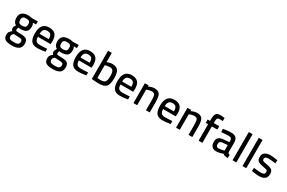

<svg xmlns="http://www.w3.org/2000/svg" viewBox="175 -2336 6256 4190"><g transform="rotate(30 3302.5 -241.0)"><path d="M267 240Q147 240 95 207Q43 174 43 87Q43 48 61 21Q79 -6 120 -37Q89 -57 89 -108Q89 -117 98 -137Q107 -157 116 -172L125 -187Q49 -227 49 -337Q49 -426 101.5 -468Q154 -510 244 -510Q265 -510 291 -507Q317 -504 332 -500L347 -497L495 -500V-422H414Q440 -391 440 -337Q440 -240 392.5 -203Q345 -166 241 -166Q215 -166 195 -170Q180 -131 180 -118Q180 -91 198.5 -84Q217 -77 293 -77Q408 -77 451 -46.5Q494 -16 494 71Q494 240 267 240ZM285 5 183 0Q157 20 147 36.5Q137 53 137 78Q137 120 165.5 137.5Q194 155 268 155Q335 155 366.5 136.5Q398 118 398 76Q398 31 375.5 18.5Q353 6 285 5ZM241 -246Q298 -246 322 -266Q346 -286 346 -337Q346 -390 323 -409.5Q300 -429 243 -429Q191 -429 167.5 -408Q144 -387 144 -337Q144 -289 166 -267.5Q188 -246 241 -246Z M786 -76Q820 -76 866 -78Q912 -80 941 -82L970 -85L972 -10Q858 11 773 11Q663 10 616 -51.5Q569 -113 569 -246Q569 -510 782 -510Q887 -510 938 -454Q989 -398 989 -279L983 -210H665Q665 -141 693 -108.5Q721 -76 786 -76ZM664 -284H895Q895 -361 869 -393.5Q843 -426 782 -426Q723 -426 694 -392.5Q665 -359 664 -284Z M1298 240Q1178 240 1126 207Q1074 174 1074 87Q1074 48 1092 21Q1110 -6 1151 -37Q1120 -57 1120 -108Q1120 -117 1129 -137Q1138 -157 1147 -172L1156 -187Q1080 -227 1080 -337Q1080 -426 1132.5 -468Q1185 -510 1275 -510Q1296 -510 1322 -507Q1348 -504 1363 -500L1378 -497L1526 -500V-422H1445Q1471 -391 1471 -337Q1471 -240 1423.5 -203Q1376 -166 1272 -166Q1246 -166 1226 -170Q1211 -131 1211 -118Q1211 -91 1229.5 -84Q1248 -77 1324 -77Q1439 -77 1482 -46.5Q1525 -16 1525 71Q1525 240 1298 240ZM1316 5 1214 0Q1188 20 1178 36.5Q1168 53 1168 78Q1168 120 1196.5 137.5Q1225 155 1299 155Q1366 155 1397.5 136.5Q1429 118 1429 76Q1429 31 1406.5 18.5Q1384 6 1316 5ZM1272 -246Q1329 -246 1353 -266Q1377 -286 1377 -337Q1377 -390 1354 -409.5Q1331 -429 1274 -429Q1222 -429 1198.5 -408Q1175 -387 1175 -337Q1175 -289 1197 -267.5Q1219 -246 1272 -246Z M1817 -76Q1851 -76 1897 -78Q1943 -80 1972 -82L2001 -85L2003 -10Q1889 11 1804 11Q1694 10 1647 -51.5Q1600 -113 1600 -246Q1600 -510 1813 -510Q1918 -510 1969 -454Q2020 -398 2020 -279L2014 -210H1696Q1696 -141 1724 -108.5Q1752 -76 1817 -76ZM1695 -284H1926Q1926 -361 1900 -393.5Q1874 -426 1813 -426Q1754 -426 1725 -392.5Q1696 -359 1695 -284Z M2371 -510Q2473 -510 2516.5 -452.5Q2560 -395 2560 -257Q2560 -105 2507.5 -47Q2455 11 2319 11Q2294 11 2250 8Q2206 5 2174 2L2143 -1V-712H2237V-480Q2309 -510 2371 -510ZM2319 -75Q2407 -75 2435 -115Q2463 -155 2463 -257Q2463 -347 2439.5 -385Q2416 -423 2360 -423Q2335 -423 2304.5 -417.5Q2274 -412 2256 -407L2237 -402V-80Q2296 -75 2319 -75Z M2867 -76Q2901 -76 2947 -78Q2993 -80 3022 -82L3051 -85L3053 -10Q2939 11 2854 11Q2744 10 2697 -51.5Q2650 -113 2650 -246Q2650 -510 2863 -510Q2968 -510 3019 -454Q3070 -398 3070 -279L3064 -210H2746Q2746 -141 2774 -108.5Q2802 -76 2867 -76ZM2745 -284H2976Q2976 -361 2950 -393.5Q2924 -426 2863 -426Q2804 -426 2775 -392.5Q2746 -359 2745 -284Z M3287 0H3193V-499H3287V-470Q3369 -510 3431 -510Q3532 -510 3567.5 -453.5Q3603 -397 3603 -261V0H3508V-260Q3508 -351 3490 -386.5Q3472 -422 3415 -422Q3390 -422 3358 -414.5Q3326 -407 3306 -400L3287 -392Z M3940 -76Q3974 -76 4020 -78Q4066 -80 4095 -82L4124 -85L4126 -10Q4012 11 3927 11Q3817 10 3770 -51.5Q3723 -113 3723 -246Q3723 -510 3936 -510Q4041 -510 4092 -454Q4143 -398 4143 -279L4137 -210H3819Q3819 -141 3847 -108.5Q3875 -76 3940 -76ZM3818 -284H4049Q4049 -361 4023 -393.5Q3997 -426 3936 -426Q3877 -426 3848 -392.5Q3819 -359 3818 -284Z M4360 0H4266V-499H4360V-470Q4442 -510 4504 -510Q4605 -510 4640.5 -453.5Q4676 -397 4676 -261V0H4581V-260Q4581 -351 4563 -386.5Q4545 -422 4488 -422Q4463 -422 4431 -414.5Q4399 -407 4379 -400L4360 -392Z M4930 -414V0H4835V-414H4775V-499H4835V-538Q4835 -644 4865.5 -683Q4896 -722 4974 -722L5079 -713L5078 -635Q5026 -637 4995 -637Q4957 -637 4943.5 -616Q4930 -595 4930 -537V-499H5067V-414Z M5529 -345V-119Q5530 -95 5542 -84.5Q5554 -74 5578 -71L5575 10Q5524 10 5497 2Q5470 -6 5448 -26Q5361 11 5274 11Q5207 11 5170.5 -30Q5134 -71 5134 -146Q5134 -220 5173 -254.5Q5212 -289 5294 -296L5434 -308V-344Q5434 -420 5360 -420Q5327 -420 5279 -417Q5231 -414 5200 -411L5168 -408L5164 -490Q5289 -510 5365 -510Q5447 -510 5488 -471Q5529 -432 5529 -345ZM5434 -234 5305 -224Q5230 -218 5230 -148Q5230 -71 5291 -71Q5319 -71 5355 -77.5Q5391 -84 5412 -90L5434 -96Z M5690 0V-712H5785V0Z M5941 0V-712H6036V0Z M6536 -489 6534 -409Q6419 -425 6357 -425Q6309 -425 6285 -410.5Q6261 -396 6261 -361Q6261 -333 6283.5 -320.5Q6306 -308 6375 -297Q6476 -281 6514 -250.5Q6552 -220 6552 -148Q6552 -64 6501.5 -26.5Q6451 11 6355 11Q6325 11 6280 6Q6235 1 6204 -4L6174 -10L6178 -91Q6296 -75 6347 -75Q6406 -75 6431.5 -90.5Q6457 -106 6457 -145Q6457 -176 6436 -188Q6415 -200 6347 -211Q6246 -228 6206 -257Q6166 -286 6166 -359Q6166 -437 6218.5 -473.5Q6271 -510 6351 -510Q6384 -510 6430 -505Q6476 -500 6506 -494Z"/></g></svg>

Font: TitilliumText22L Lt
Style: Medium
Weight: 500
Designer: Campivisivi
Foundry: Campivisivi
Version: 1.000